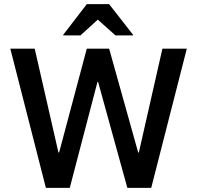

<svg xmlns="http://www.w3.org/2000/svg" viewBox="-20 -911 956 931"><path d="M202.5 0 30 -675H148.3L263.3 -171.7H266.7L400.8 -675H509.2L650 -171.7H653.3L767.5 -675H885.8L713.3 0H597.5L455.8 -513.3H452.5L318.3 0ZM286.7 -739.2V-742.5L400.8 -890.8H509.2L625 -742.5V-739.2H540L454.2 -815.8L370 -739.2Z"/></svg>

Font: Funnel Sans Medium
Style: Regular
Weight: 500
Version: Version 1.000; Beta; Release 5; Build 24; ttfautohint (v1.8.